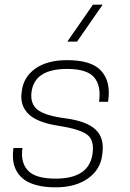

<svg xmlns="http://www.w3.org/2000/svg" viewBox="-20 -800 560 830"><path d="M381.8 -779.8H423.8L313 -620.1H271ZM220.2 -27.8Q364.7 -27.8 379.9 -134.8Q388.7 -193.4 357.2 -217.5Q325.7 -241.7 234.9 -255.9Q141.6 -270 104 -306.4Q66.4 -342.8 73.2 -397.9L74.2 -405.8Q81.5 -467.3 133.1 -503.7Q184.6 -540 270 -540Q375.5 -540 417.2 -494.1Q459 -448.2 448.2 -368.2L446.8 -359.9H408.2Q418 -429.2 387 -465.6Q356 -502 270 -502Q128.9 -502 116.2 -401.9Q109.9 -352.5 141.4 -326.4Q172.9 -300.3 265.1 -288.1Q355 -275.9 393.1 -240Q431.2 -204.1 422.9 -139.2L421.9 -130.9Q414.6 -67.4 360.6 -28.8Q306.6 9.8 220.2 9.8Q174.8 9.8 140.6 1Q106.4 -7.8 85.7 -22.7Q64.9 -37.6 52.7 -58.8Q40.5 -80.1 37.4 -102.8Q34.2 -125.5 37.1 -151.9L38.1 -160.2H77.1Q67.9 -98.1 100.6 -63Q133.3 -27.8 220.2 -27.8Z"/></svg>

Font: Cooper Hewitt
Style: Light Italic
Weight: 704
Designer: Village Type and Design LLC
Foundry: Cooper Hewitt Smithsonian Design Museum
Version: 1.000